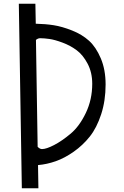

<svg xmlns="http://www.w3.org/2000/svg" viewBox="-20 -820 661 1020"><path d="M541 -371Q541 -285 517.5 -213Q494 -141 457 -94.5Q420 -48 371.5 -14Q323 20 276 36.5Q229 53 182 57L184 180H96L80 -800H168L170 -694Q221 -693 265.5 -686Q310 -679 363 -658Q416 -637 453 -603.5Q490 -570 515.5 -510Q541 -450 541 -371ZM203 -28Q226 -28 267.5 -49.5Q309 -71 355.5 -110Q402 -149 436 -220Q470 -291 470 -375Q470 -435 445.5 -481.5Q421 -528 387.5 -553Q354 -578 312.5 -593.5Q271 -609 242.5 -613Q214 -617 193 -617Q182 -617 171 -608L180 -40Q192 -28 203 -28Z"/></svg>

Font: OpenDyslexic
Style: Regular
Weight: 400
Designer: Abbie Gonzalez
Version: Version 0.920;hotconv 1.0.109;makeotfexe 2.5.65596